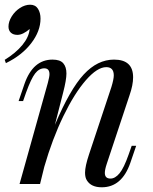

<svg xmlns="http://www.w3.org/2000/svg" viewBox="-48 -781 648 815"><path d="M530 -162 505 -89Q469 14 384 14Q339 14 321 -15Q313 -27 313 -48Q313 -75 330 -126L425 -412Q435 -445 435 -461Q435 -496 403 -496Q365 -496 316.5 -440.5Q268 -385 221 -288Q174 -191 140 -73L122 0H35L155 -429Q162 -455 162 -466Q162 -491 140 -491Q118 -491 101 -469Q84 -447 63 -389L50 -352H31L56 -425Q92 -528 175 -528Q207 -528 220.5 -512.5Q234 -497 234 -469Q234 -442 220 -388L185 -251Q249 -402 307.5 -465Q366 -528 436 -528Q517 -528 517 -453Q517 -420 502 -377L405 -85Q397 -61 397 -47Q397 -23 421 -23Q441 -23 459.5 -45.5Q478 -68 498 -125L511 -162ZM-23 -513 -28 -527Q19 -556 47 -590Q75 -624 78 -658Q49 -633 26 -633Q8 -633 -2 -642.5Q-12 -652 -12 -668Q-12 -689 1.5 -711Q15 -733 36.5 -747Q58 -761 80 -761Q102 -761 113 -744Q124 -727 124 -702Q124 -649 84.5 -597.5Q45 -546 -23 -513Z"/></svg>

Font: Playfair Display
Style: Italic
Weight: 400
Italic angle: -14°
Designer: Claus Eggers Sørensen
Foundry: Claus Eggers Sørensen
Version: Version 1.200; ttfautohint (v1.6)